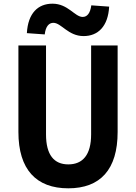

<svg xmlns="http://www.w3.org/2000/svg" viewBox="-20 -1009 740 1043"><path d="M270 -885C313 -885 350 -813 434 -813C512 -813 567 -865 573 -973L476 -980C470 -936 453 -917 429 -917C386 -917 350 -989 265 -989C187 -989 132 -938 126 -829L223 -822C228 -866 246 -885 270 -885ZM80 -292C80 -88 177 14 351 14C525 14 619 -88 619 -292V-762H475V-279C475 -167 429 -116 351 -116C274 -116 230 -167 230 -279V-762H80Z"/></svg>

Font: Kawkab Mono
Style: Bold
Weight: 700
Monospace: yes
Designer: Abdullah Arif
Foundry: Abdullah Arif
Version: Version 1.000;PS 000.500;hotconv 1.0.88;makeotf.lib2.5.64775